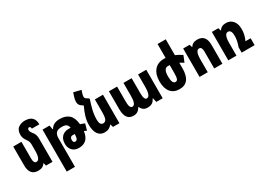

<svg xmlns="http://www.w3.org/2000/svg" viewBox="-8 -1737 4061 2948"><g transform="rotate(-30 2023.0 -263.5)"><path d="M457 -401Q457 -449 448 -477.5Q439 -506 421 -527Q382 -575 382 -604Q382 -639 409 -639Q437 -639 437 -600H570Q570 -761 401 -761Q336 -761 286 -725Q236 -689 236 -601Q236 -545 280 -487Q296 -464 304 -443Q312 -422 312 -392V-284Q312 -122 244 -122Q197 -122 197 -206V-505H52V-170Q52 10 204 10Q289 10 324 -52H327L342 0H457Z M716 -433H708L696 -505H571V239H717V-267Q717 -332 746.5 -363Q776 -394 846 -394Q900 -394 925.5 -376.5Q951 -359 960 -314Q945 -315 931 -315Q845 -315 802 -268.5Q759 -222 759 -143Q759 -72 801 -26.5Q843 19 919 19Q1086 19 1110 -169Q1135 -160 1154 -149L1186 -260Q1155 -276 1111 -289Q1100 -407 1041.5 -461Q983 -515 878 -515Q762 -515 716 -433ZM880 -143Q880 -200 931 -200Q948 -200 966 -199Q964 -141 952.5 -117.5Q941 -94 914 -94Q880 -94 880 -143Z M1368 -630Q1368 -654 1383 -697L1396 -734L1265 -766L1243 -697Q1237 -679 1233 -659.5Q1229 -640 1229 -618Q1229 -584 1240.5 -565Q1252 -546 1277 -528L1305 -509Q1268 -433 1245.5 -359Q1223 -285 1223 -212Q1223 -105 1264 -47.5Q1305 10 1378 10Q1425 10 1456.5 -6.5Q1488 -23 1510 -52H1513L1529 0H1643V-505H1499V-284Q1499 -189 1481.5 -155.5Q1464 -122 1429 -122Q1368 -122 1368 -217Q1368 -309 1389.5 -394.5Q1411 -480 1434 -544V-559L1407 -577Q1383 -590 1375.5 -602Q1368 -614 1368 -630Z M1891 10Q1976 10 2014 -67H2024Q2036 -35 2064 -12.5Q2092 10 2141 10Q2240 10 2272 -72H2280L2297 0H2410V-505H2265V-290Q2265 -119 2199 -119Q2151 -119 2151 -237V-505H2006V-276Q2006 -119 1942 -119Q1893 -119 1893 -235V-505H1748V-188Q1748 10 1891 10Z M2903 -245V-344Q2938 -327 2972 -304L3018 -416Q2956 -457 2903 -479V-760H2758V-514Q2742 -515 2726 -515Q2618 -515 2557 -443.5Q2496 -372 2496 -246Q2496 -125 2550.5 -57.5Q2605 10 2707 10Q2903 10 2903 -245ZM2648 -250Q2648 -388 2726 -388Q2742 -388 2758 -386V-248Q2758 -177 2747 -147Q2736 -117 2707 -117Q2648 -117 2648 -250Z M3064 0H3209V-223Q3209 -383 3276 -383Q3324 -383 3324 -301V0H3469V-335Q3469 -515 3316 -515Q3232 -515 3197 -453H3194L3178 -504H3064Z M3948 -122Q3969 -166 3980.5 -212Q3992 -258 3992 -314Q3992 -407 3947 -461Q3902 -515 3825 -515Q3741 -515 3706 -453H3703L3687 -504H3573V0H3718V-221Q3718 -383 3786 -383Q3847 -383 3847 -277Q3847 -191 3810 -94V0H4040V-122Z"/></g></svg>

Font: Noto Sans Armenian ExtraCondensed Extra
Style: Regular
Weight: 800
Width: 3
Designer: Monotype Design Team
Foundry: Monotype Imaging Inc.
Version: Version 1.901